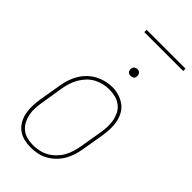

<svg xmlns="http://www.w3.org/2000/svg" viewBox="-274 -967 1048 1048"><g transform="rotate(45 250.0 -443.0)"><path d="M195 8Q169 8 143 1.5Q117 -5 97 -20.5Q77 -36 64.5 -58.5Q52 -81 47 -106.5Q42 -132 43 -159Q44 -186 48 -213L70 -343Q74 -368 82 -393Q90 -418 103.5 -441Q117 -464 136.5 -483.5Q156 -503 179.5 -515.5Q203 -528 228.5 -534.5Q254 -541 279 -541Q306 -541 331.5 -533Q357 -525 377.5 -510Q398 -495 410.5 -472Q423 -449 428 -423.5Q433 -398 432 -371Q431 -344 427 -317L405 -187Q401 -162 393 -137Q385 -112 371.5 -89Q358 -66 338.5 -47Q319 -28 295.5 -15Q272 -2 246.5 3Q221 8 195 8ZM196 -10Q219 -10 242.5 -15Q266 -20 287 -31.5Q308 -43 326 -61Q344 -79 356 -100Q368 -121 375 -144Q382 -167 386 -190L408 -320Q412 -344 413 -368.5Q414 -393 409.5 -416Q405 -439 394.5 -459.5Q384 -480 365.5 -494Q347 -508 324 -514Q301 -520 277 -520Q253 -520 230 -514.5Q207 -509 186 -497.5Q165 -486 148 -468Q131 -450 119 -429Q107 -408 100 -385.5Q93 -363 89 -340L68 -210Q64 -186 62.5 -161.5Q61 -137 65.5 -114.5Q70 -92 80.5 -71.5Q91 -51 108.5 -36.5Q126 -22 149 -16Q172 -10 196 -10ZM306 -654Q300 -654 294 -656Q288 -658 284.5 -663Q281 -668 280 -674Q279 -680 280 -686Q281 -691 283.5 -695Q286 -699 289.5 -701.5Q293 -704 297.5 -705.5Q302 -707 306 -707Q313 -707 318.5 -704.5Q324 -702 327.5 -697Q331 -692 332 -686Q333 -680 332 -674Q332 -669 329.5 -665Q327 -661 323 -658.5Q319 -656 315 -655Q311 -654 306 -654ZM190 -876V-894H490V-876Z"/></g></svg>

Font: Iosevka Curly Slab ThObl
Style: Regular
Weight: 100
Italic angle: -9°
Monospace: yes
Designer: Belleve Invis
Foundry: Belleve Invis
Version: Version 11.0.0; ttfautohint (v1.8.3)